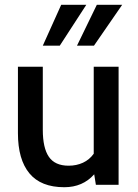

<svg xmlns="http://www.w3.org/2000/svg" viewBox="-20 -773 576 803"><path d="M55 -216V-494H159V-230Q159 -154 184.5 -117Q210 -80 267 -80Q300 -80 327 -92.5Q354 -105 372 -130V-494H476V0H381L374 -44Q326 10 249 10Q151 10 103 -48Q55 -106 55 -216ZM236 -753H341L230 -582H159ZM385 -753H491L373 -582H302Z"/></svg>

Font: Cabin Medium
Style: Regular
Weight: 500
Designer: Pablo Impallari
Foundry: Pablo Impallari. http://www.impallari.com Igino Marini. http://www.ikern.com
Version: Version 2.001